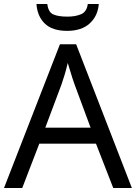

<svg xmlns="http://www.w3.org/2000/svg" viewBox="-20 -938 679 958"><path d="M545 0 459 -221H176L91 0H0L279 -717H360L638 0ZM352 -517Q349 -525 342 -546Q335 -567 328.5 -589.5Q322 -612 318 -624Q311 -593 302 -563.5Q293 -534 287 -517L206 -301H432ZM473 -918Q468 -858 427.5 -821Q387 -784 315 -784Q241 -784 203.5 -820.5Q166 -857 162 -918H216Q221 -877 246 -866Q271 -855 317 -855Q356 -855 384.5 -867Q413 -879 418 -918Z"/></svg>

Font: Noto Sans SignWriting
Style: Regular
Weight: 400
Designer: Monotype Design Team
Foundry: Monotype Imaging Inc.
Version: Version 2.004; ttfautohint (v1.8.4.7-5d5b)